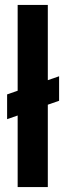

<svg xmlns="http://www.w3.org/2000/svg" viewBox="-20 -763 270 783"><path d="M52 0V-292L9 -277V-378L52 -393V-743H175V-436L221 -452V-352L175 -336V0Z"/></svg>

Font: Saira Condensed
Style: Bold
Weight: 700
Width: 3
Designer: Hector Gatti with collaboration of the Omnibus-Type team
Foundry: Omnibus-Type
Version: Version 1.101